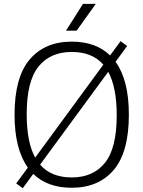

<svg xmlns="http://www.w3.org/2000/svg" viewBox="-20 -965 744 996"><path d="M648.5 -370Q648.5 -175.5 569.8 -83.2Q491 9 352 9Q226 9 152.5 -63L98 11.5L64 -13.5L124.5 -95.5Q55.5 -192 55.5 -370Q55.5 -564.5 134.2 -656.8Q213 -749 352 -749Q477.5 -749 551 -677.5L605.5 -751.5L639.5 -726.5L579.5 -644.5Q648.5 -549 648.5 -370ZM162.5 -147.5 516 -629.5Q459 -695.5 352 -695.5Q240.5 -695.5 179.5 -619.5Q118.5 -543.5 118.5 -372.5Q118.5 -227 162.5 -147.5ZM585.5 -367.5Q585.5 -511.5 541.5 -592.5L188 -111Q245.5 -44.5 352 -44.5Q463.5 -44.5 524.5 -120.5Q585.5 -196.5 585.5 -367.5ZM322.5 -806 410.5 -945H477L377.5 -806Z"/></svg>

Font: Encode Sans Light
Style: Regular
Weight: 300
Designer: Multiple Designers
Foundry: Impallari Type
Version: Version 2.000